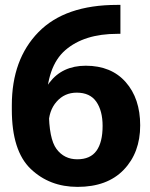

<svg xmlns="http://www.w3.org/2000/svg" viewBox="-20 -738 604 773"><path d="M27.6 -296.6Q27.6 -130.9 103.4 -58.2Q179.2 14.4 292.2 14.4Q411.9 14.4 478.1 -54.4Q544.4 -123.3 544.4 -233.2Q544.4 -341.3 486.2 -407.3Q428 -473.4 325.2 -473.4Q230.5 -473.4 178.7 -404.9Q127 -336.4 127 -234.9H175.8Q175.8 -292.2 207.8 -328.6Q239.7 -365 288.8 -365Q342.5 -365 367.8 -328.4Q393.1 -291.7 393.1 -231Q393.1 -165.3 368.4 -131Q343.8 -96.7 291 -96.7Q238.5 -96.7 207.6 -138.1Q176.8 -179.4 176.8 -292.7L167 -316.2Q167 -470.2 242.9 -536Q318.8 -601.8 452.4 -601.8H464.8V-718.3H451.7Q241.9 -718.3 134.8 -608.6Q27.6 -499 27.6 -314.2Z"/></svg>

Font: Roboto Flex
Style: Regular
Weight: 400
Designer: Berlow after Robertson
Foundry: Google
Version: Version 3.200;gftools[0.9.32]